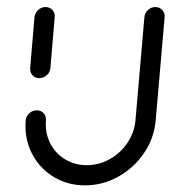

<svg xmlns="http://www.w3.org/2000/svg" viewBox="-20 -539 499 559"><path d="M94.4 -311.5Q82.2 -311.5 74.4 -320Q66.7 -328.5 67.8 -340.7L80.4 -489.3Q81.9 -501.5 91.1 -510Q100.4 -518.5 112.6 -518.5Q124.8 -518.5 132.8 -509.8Q140.7 -501.1 139.3 -489.3L126.7 -340.7Q125.6 -328.5 116.1 -320Q106.7 -311.5 94.4 -311.5ZM432.2 -518.5Q444.4 -518.5 452.4 -509.8Q460.4 -501.1 459.3 -488.9L433.3 -188.5Q428.9 -137 399.4 -93.5Q370 -50 324.3 -24.6Q278.5 0.7 227.4 0.7Q178.9 0.7 139.3 -22.2Q99.6 -45.2 76.9 -84.8Q54.1 -124.4 54.1 -172.2Q54.1 -177.4 54.8 -188.5Q55.9 -200.7 65.4 -209.3Q74.8 -217.8 87 -217.8Q99.3 -217.8 107 -209.3Q114.8 -200.7 113.7 -188.5Q113.3 -184.4 113.3 -177Q113.3 -144.1 128.9 -116.9Q144.4 -89.6 171.7 -73.9Q198.9 -58.1 232.6 -58.1Q267.8 -58.1 299.3 -75.6Q330.7 -93 350.9 -123Q371.1 -153 374.4 -188.5L400.4 -488.9Q401.5 -501.1 410.7 -509.8Q420 -518.5 432.2 -518.5Z"/></svg>

Font: 26F Galaxy Sans Medium
Style: Italic
Weight: 500
Italic angle: -5°
Designer: C₂₉H₂₅N₃O₅
Version: Version 1.200